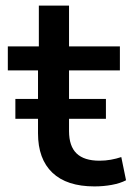

<svg xmlns="http://www.w3.org/2000/svg" viewBox="-20 -658 473 687"><path d="M318 9Q219 9 167.5 -40Q116 -89 116 -181V-406H8V-492H119V-638H227V-492H409V-406H227V-189Q227 -135 254 -109Q281 -83 336 -83Q357 -83 376.5 -86.5Q396 -90 414 -96L431 -13Q410 -2 380 3.5Q350 9 318 9ZM35 -233V-304H359V-233Z"/></svg>

Font: Nunito Sans 10pt SemiExpanded SemiBold
Style: Regular
Weight: 600
Width: 6
Designer: Vernon Adams
Foundry: Vernon Adams
Version: Version 3.101;gftools[0.9.27]